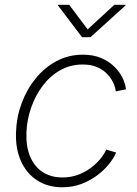

<svg xmlns="http://www.w3.org/2000/svg" viewBox="-20 -772 573 801"><path d="M240.2 9.3Q178.7 9.3 134.3 -20Q89.8 -49.3 66.9 -101.3Q43.9 -153.3 46.9 -221.2Q48.8 -283.2 70.1 -340.8Q91.3 -398.4 128.4 -444.3Q165.5 -490.2 215.8 -517.1Q266.1 -543.9 326.2 -543.9Q369.1 -543.9 401.9 -530Q434.6 -516.1 456.8 -494.1Q479 -472.2 491.2 -447Q503.4 -421.9 505.4 -399.4L462.9 -390.6Q461.4 -407.7 452.4 -427Q443.4 -446.3 426.8 -463.6Q410.2 -481 385 -491.9Q359.9 -502.9 325.7 -502.9Q273.4 -502.9 231.2 -479Q189 -455.1 158.2 -414.3Q127.4 -373.5 109.9 -323Q92.3 -272.5 90.3 -219.2Q87.9 -163.6 104.7 -121.3Q121.6 -79.1 156.2 -55.4Q190.9 -31.7 241.2 -31.7Q276.4 -31.7 306.6 -43.2Q336.9 -54.7 360.4 -72.8Q383.8 -90.8 399.9 -110.8Q416 -130.9 423.3 -147.9L464.4 -135.7Q455.1 -112.8 434.8 -87.6Q414.6 -62.5 385.5 -40.5Q356.4 -18.6 319.6 -4.6Q282.7 9.3 240.2 9.3ZM268.6 -752 345.7 -649.4 457 -752H503.9V-749.5L357.4 -616.7H322.3L221.7 -749.5L222.2 -752Z"/></svg>

Font: Inter 20pt ExtraLight
Style: Italic
Weight: 250
Italic angle: -9.3988°
Version: Version 4.001;git-66647c0bb